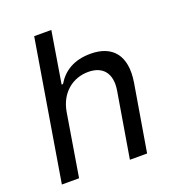

<svg xmlns="http://www.w3.org/2000/svg" viewBox="-132 -832 858 938"><g transform="rotate(-20 297.0 -363.5)"><path d="M173.3 -327.1C190 -420.1 257.8 -473 338.4 -473C415.1 -473 454.2 -424.4 440.3 -339.1L383.5 0H473L531.2 -346.6C554 -486.2 490.1 -552.6 379.3 -552.6C292.6 -552.6 236.9 -516.7 202.8 -459.2H195.7L239.7 -727.3H150.6L29.8 0H119.3Z"/></g></svg>

Font: Margiela Sans Text
Style: Italic
Weight: 400
Italic angle: -9.39999°
Designer: Stefan Endress, Andreas Faust
Version: Version 1.100;FEAKit 1.0